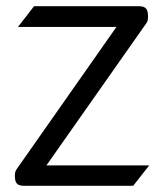

<svg xmlns="http://www.w3.org/2000/svg" viewBox="-20 -600 531 620"><path d="M28 -33C28 -9 35 0 58 0H410L462 -66H130L454 -527C457 -532 458 -538 458 -546C458 -570 452 -580 428 -580H90L38 -513H356L34 -54C30 -49 28 -42 28 -33Z"/></svg>

Font: Charger Pro
Style: Regular
Weight: 400
Designer: Jasper
Foundry: Cannot Into Space Fonts
Version: Version 1.09